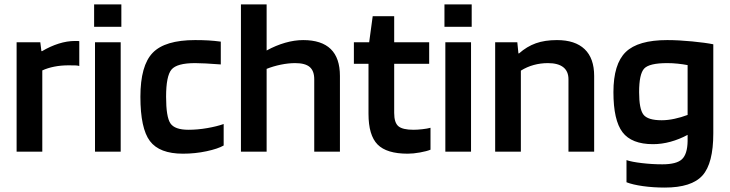

<svg xmlns="http://www.w3.org/2000/svg" viewBox="-20 -685 3295 867"><path d="M171 0H55V-494H162L167 -454H170Q207 -476 245 -488Q283 -500 319 -500Q329 -500 332.5 -500Q336 -500 338 -499V-387Q332 -389 322.5 -389.5Q313 -390 290 -390Q255 -390 225 -384Q195 -378 171 -367Z M528 -564H405V-665H528ZM525 0H409V-494H525Z M990 -125V-28Q964 -13 912.5 -2Q861 9 806 9Q700 9 657 -48Q614 -105 614 -248Q614 -389 669.5 -446.5Q725 -504 861 -504Q894 -504 920.5 -502.5Q947 -501 977 -497V-394Q938 -397 909 -398.5Q880 -400 861 -400Q779 -400 754.5 -371Q730 -342 730 -248Q730 -157 749.5 -128Q769 -99 831 -99Q872 -99 915.5 -106.5Q959 -114 990 -125Z M1184 0H1068V-665H1184V-457Q1226 -480 1268 -492Q1310 -504 1349 -504Q1432 -504 1473.5 -463.5Q1515 -423 1515 -342V0H1399V-327Q1399 -365 1378.5 -382.5Q1358 -400 1313 -400Q1282 -400 1248 -393Q1214 -386 1184 -374Z M1924 -108V-9Q1907 -2 1876.5 3.5Q1846 9 1821 9Q1726 9 1685 -32.5Q1644 -74 1644 -171V-397H1578V-494H1647L1663 -612H1760V-494H1918V-397H1760V-175Q1760 -131 1779 -115Q1798 -99 1847 -99Q1864 -99 1887 -101.5Q1910 -104 1924 -108Z M2110 -564H1987V-665H2110ZM2107 0H1991V-494H2107Z M2332 0H2216V-494H2316L2321 -444H2324Q2359 -475 2399.5 -489.5Q2440 -504 2495 -504Q2577 -504 2620 -463Q2663 -422 2663 -342V0H2547V-327Q2547 -363 2523.5 -381.5Q2500 -400 2454 -400Q2421 -400 2390 -391.5Q2359 -383 2332 -366Z M2982 162Q2930 162 2883.5 155.5Q2837 149 2809 138V38Q2832 46 2878.5 51.5Q2925 57 2971 57Q3035 57 3059.5 34Q3084 11 3085 -48V-76Q3048 -56 3008 -45Q2968 -34 2929 -34Q2832 -34 2791 -88Q2750 -142 2750 -269Q2750 -396 2805.5 -450Q2861 -504 2993 -504Q3044 -504 3105.5 -498Q3167 -492 3201 -485V-83Q3201 53 3152 107.5Q3103 162 2982 162ZM2993 -400Q2912 -400 2889 -375.5Q2866 -351 2866 -269Q2866 -193 2885.5 -167.5Q2905 -142 2968 -142Q2995 -142 3025.5 -148.5Q3056 -155 3085 -166V-391Q3064 -395 3040.5 -397.5Q3017 -400 2993 -400Z"/></svg>

Font: Blinker SemiBold
Style: Regular
Weight: 600
Designer: Juergen Huber
Foundry: supertype
Version: Version 1.015;PS 1.15;hotconv 1.0.88;makeotf.lib2.5.647800